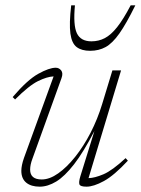

<svg xmlns="http://www.w3.org/2000/svg" viewBox="-20 -690 528 720"><path d="M281.5 -29.5 334 -198.5Q293 -119.5 257.8 -74Q222.5 -28.5 190.8 -9.2Q159 10 129 10Q96.5 10 78.2 -5.2Q60 -20.5 60 -49.5Q60 -69.5 70 -98L181 -403.5Q156.5 -402.5 122.5 -385.8Q88.5 -369 36.5 -317L27.5 -326Q82.5 -390.5 123.5 -413.2Q164.5 -436 189 -436Q201.5 -436 209.5 -425.8Q217.5 -415.5 210.5 -396.5L101.5 -94.5Q93 -72 93 -54Q93 -17 136.5 -17Q166 -17 198.2 -39.8Q230.5 -62.5 262 -102Q293.5 -141.5 319.8 -192.5Q346 -243.5 363 -299.5L401.5 -426H434L312 -22Q335 -22.5 368 -36.5Q401 -50.5 451 -97L459.5 -87.5Q408 -32 369.5 -11Q331 10 304.5 10Q281.5 10 278 1.8Q274.5 -6.5 281.5 -29.5ZM323 -535Q350 -535 373 -547Q396 -559 419.2 -588.2Q442.5 -617.5 470 -670H487.5Q453.5 -601 427.5 -564.2Q401.5 -527.5 376 -513.5Q350.5 -499.5 318 -499.5Q286 -499.5 267.5 -513.5Q249 -527.5 244 -564.2Q239 -601 247 -670H261Q254 -596 268.2 -565.5Q282.5 -535 323 -535Z"/></svg>

Font: Newsreader Text ExtraLight
Style: Italic
Weight: 275
Italic angle: -17°
Designer: Hugues Gentile
Foundry: Production Type
Version: Version 1.001